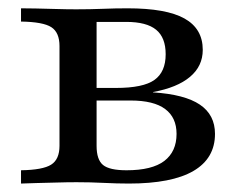

<svg xmlns="http://www.w3.org/2000/svg" viewBox="-20 -435 566 455"><path d="M29.8 0V-31.5Q81.5 -32.3 101.2 -44.8Q121 -57.3 121 -89.5V-325.8Q121 -358.1 101.6 -370.6Q82.3 -383.1 29.8 -383.9V-415.3Q42.7 -415.3 64.5 -414.9Q86.3 -414.5 112.1 -413.7Q137.9 -412.9 160.5 -412.9Q193.5 -412.9 223.4 -414.1Q253.2 -415.3 282.3 -415.3Q374.2 -415.3 417.3 -391.1Q460.5 -366.9 460.5 -316.9Q460.5 -278.2 430.2 -252.8Q400 -227.4 342.7 -216.9V-216.1Q417.7 -211.3 453.6 -187.1Q489.5 -162.9 489.5 -117.7Q489.5 -59.7 438.3 -29.8Q387.1 0 285.5 0Q257.3 0 225.8 -1.6Q194.4 -3.2 161.3 -3.2Q138.7 -3.2 113.3 -2.4Q87.9 -1.6 65.7 -1.2Q43.5 -0.8 29.8 0ZM279.8 -31.5Q340.3 -31.5 369.4 -53.6Q398.4 -75.8 398.4 -117.7Q398.4 -156.5 371.4 -176.6Q344.4 -196.8 289.5 -196.8H180.6V-226.6H254.8Q319.4 -226.6 346 -245.6Q372.6 -264.5 372.6 -306.5Q372.6 -346 350 -364.5Q327.4 -383.1 279 -383.1H203.2L208.9 -387.9V-89.5Q208.9 -56.5 224.2 -44Q239.5 -31.5 279.8 -31.5Z"/></svg>

Font: Playfair 12pt Medium
Style: Regular
Weight: 500
Designer: Claus Eggers Sørensen
Foundry: Claus Eggers Sørensen
Version: Version 2.000;gftools[0.9.28]